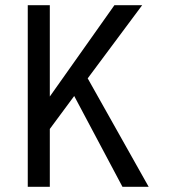

<svg xmlns="http://www.w3.org/2000/svg" viewBox="-20 -720 650 740"><path d="M452 0H553L318 -418L528 -700H421L172 -348V-700H87V0H172V-223L266 -350Z"/></svg>

Font: Necto Mono
Style: Regular
Weight: 400
Designer: Marco Condello
Foundry: Collletttivo
Version: Version 1.300;Glyphs 3.2 (3217)